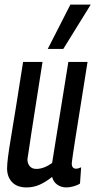

<svg xmlns="http://www.w3.org/2000/svg" viewBox="-20 -810 417 840"><path d="M96 10Q55 10 33 -13Q11 -36 11 -73Q11 -91 15 -123Q19 -155 28 -208.5Q37 -262 50 -343Q63 -424 81 -539H166Q148 -422 136 -348Q124 -274 117.5 -229.5Q111 -185 107 -159Q103 -133 100 -113Q100 -95 110 -83Q120 -71 139 -71Q172 -71 208 -97L279 -539H363Q343 -413 330 -331.5Q317 -250 309.5 -203Q302 -156 299 -134Q296 -112 295 -104.5Q294 -97 294 -95Q294 -72 313 -72Q322 -72 335 -78L330 -7Q318 1 301 5.5Q284 10 271 10Q247 10 230 -2.5Q213 -15 208 -36Q179 -13 152.5 -1.5Q126 10 96 10ZM189 -596 288 -790H377L257 -596Z"/></svg>

Font: Georama Condensed Medium
Style: Italic
Weight: 500
Width: 3
Italic angle: -9°
Designer: Jean-Baptiste Levee
Foundry: Production Type
Version: Version 1.000